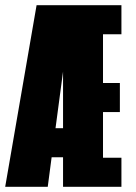

<svg xmlns="http://www.w3.org/2000/svg" viewBox="-56 -720 526 740"><path d="M187 0V-114H143L128 0H-36L85 -700H412V-588H341V-400H406V-288H341V-112H412V0ZM158 -226H187V-444Z"/></svg>

Font: League Mono Condensed ExtraBold
Style: Regular
Weight: 800
Width: 1
Designer: Tyler Finck
Foundry: The League of Moveable Type / Tyler Finck
Version: Version 2.210